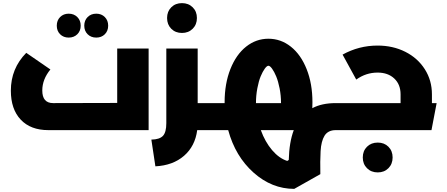

<svg xmlns="http://www.w3.org/2000/svg" viewBox="-20 -837 2878 1235"><path d="M477.3 -616.7Q455.6 -595.2 421.9 -595.2Q388.2 -595.2 366.7 -616.7Q345.2 -638.2 345.2 -671.9Q345.2 -705.6 366.7 -727.3Q388.2 -749 421.9 -749Q455.6 -749 477.3 -727.3Q499 -705.6 499 -671.9Q499 -638.2 477.3 -616.7ZM654.3 -616.7Q632.8 -595.2 599.1 -595.2Q565.4 -595.2 543.7 -616.7Q522 -638.2 522 -671.9Q522 -705.6 543.7 -727.3Q565.4 -749 599.1 -749Q632.8 -749 654.3 -727.3Q675.8 -705.6 675.8 -671.9Q675.8 -638.2 654.3 -616.7ZM733.9 -524.9H936V0H291Q176.8 0 113.3 -67.4Q49.8 -134.8 49.8 -253.9Q49.8 -396.5 148.9 -497.1L304.2 -390.1Q252 -326.7 252 -254.9Q252 -173.8 321.8 -173.8L733.9 -174.8Z M1219.5 -652.1Q1192.4 -625 1150.4 -625Q1108.4 -625 1081.5 -652.1Q1054.7 -679.2 1054.7 -721.2Q1054.7 -763.2 1081.5 -790Q1108.4 -816.9 1150.4 -816.9Q1192.4 -816.9 1219.5 -790Q1246.6 -763.2 1246.6 -721.2Q1246.6 -679.2 1219.5 -652.1ZM1350.6 -173.8Q1359.9 -173.8 1365.2 -150.4Q1370.6 -127 1370.6 -87.9Q1370.6 -47.4 1365.2 -23.7Q1359.9 0 1350.6 0H1248.5Q1234.9 103.5 1163.6 165.3Q1092.3 227.1 979.5 232.9L953.6 61Q1006.3 60.1 1028.1 36.9Q1049.8 13.7 1049.8 -44.9V-524.9H1251.5V-173.8Z M2147.5 -173.8Q2156.7 -173.8 2162.1 -150.4Q2167.5 -127 2167.5 -87.9Q2167.5 -47.4 2162.1 -23.7Q2156.7 0 2147.5 0H2139.6Q2114.3 0 2096.2 9.3Q2078.1 18.6 2067.4 36.1Q2056.6 53.7 2050.3 78.6Q2043.9 103.5 2042.2 135Q2040.5 166.5 2040 203.9Q2039.6 241.2 2040.5 283.2L1872.6 377.9Q1728.5 377.9 1611.1 273.4Q1493.7 168.9 1447.8 0H1350.6Q1341.3 0 1335.9 -23.7Q1330.6 -47.4 1330.6 -87.9Q1330.6 -127 1335.9 -150.4Q1341.3 -173.8 1350.6 -173.8H1424.8V-179.2Q1424.8 -298.8 1461.9 -392.6Q1499 -486.3 1563.2 -537.1Q1627.4 -587.9 1706.5 -587.9Q1786.6 -587.9 1851.1 -536.6Q1915.5 -485.4 1952.6 -391.8Q1989.7 -298.3 1989.7 -179.2Q1989.7 -154.3 1988.8 -141.1Q2049.8 -173.8 2139.6 -173.8ZM1626.5 -174.8V-173.8H1787.6Q1787.6 -222.2 1778.6 -268.3Q1769.5 -314.5 1756.6 -345.5Q1743.7 -376.5 1730 -395.3Q1716.3 -414.1 1706.5 -414.1Q1696.8 -414.1 1683.1 -395.3Q1669.4 -376.5 1656.7 -345.9Q1644 -315.4 1635.3 -269.3Q1626.5 -223.1 1626.5 -174.8ZM1657.7 0Q1685.1 75.7 1730.2 128.7Q1775.4 181.6 1827.6 198.2L1837.4 191.9Q1840.3 77.6 1869.6 0Z M2758.3 -173.8H2788.6L2755.4 0H2147.5Q2138.2 0 2132.8 -23.7Q2127.4 -47.4 2127.4 -87.9Q2127.4 -127 2132.8 -150.4Q2138.2 -173.8 2147.5 -173.8H2556.6V-230Q2556.6 -293.9 2516.1 -332Q2475.6 -370.1 2408.7 -370.1Q2334 -370.1 2271.5 -325.2L2183.6 -485.8Q2288.6 -543.9 2408.7 -543.9Q2507.3 -543.9 2587.2 -503.7Q2667 -463.4 2712.6 -391.6Q2758.3 -319.8 2758.3 -230ZM2340.6 106.9Q2367.7 80.1 2409.7 80.1Q2451.7 80.1 2478.5 106.9Q2505.4 133.8 2505.4 175.8Q2505.4 217.8 2478.5 244.9Q2451.7 272 2409.7 272Q2367.7 272 2340.6 244.9Q2313.5 217.8 2313.5 175.8Q2313.5 133.8 2340.6 106.9Z"/></svg>

Font: Montserrat-Arabic ExtraBold
Style: Regular
Weight: 800
Designer: Mohamed Gaber
Foundry: Kief Type Foundry
Version: Version 5.008;PS 005.008;hotconv 1.0.88;makeotf.lib2.5.64775